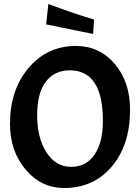

<svg xmlns="http://www.w3.org/2000/svg" viewBox="-20 -930 701 961"><path d="M360 -700Q478 -700 554.5 -610Q631 -520 631 -381Q631 -205 540 -97Q449 11 301 11Q186 11 108 -81.5Q30 -174 30 -310Q30 -480 123 -590Q216 -700 360 -700ZM495 -325Q495 -578 329 -578Q253 -578 209.5 -521.5Q166 -465 166 -352.5Q166 -240 212.5 -167.5Q259 -95 335.5 -95Q412 -95 453.5 -156.5Q495 -218 495 -325ZM211 -808 222 -910Q350 -862 451 -832L446 -760Z"/></svg>

Font: Acme
Style: Regular
Weight: 400
Designer: Juan Pablo del Peral
Foundry: Juan Pablo del Peral
Version: Version 1.002